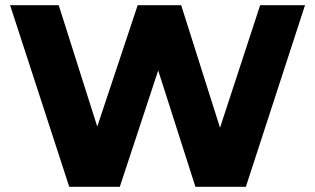

<svg xmlns="http://www.w3.org/2000/svg" viewBox="-20 -720 1214 740"><path d="M18.9 -700H206.3L400.7 -87.7H306.7L510.7 -700H678.3L872.4 -87.7H782.1L982.7 -700H1155.6L927.6 0H733.2L564.1 -528.4H616.1L441.7 0H246.9Z"/></svg>

Font: iiserrat Thin
Style: Regular
Weight: 100
Designer: Akira Ohta
Foundry: Akira Ohta
Version: Version 1.200;Glyphs 3.3.1 (3343)